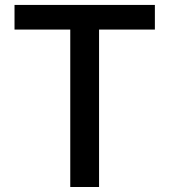

<svg xmlns="http://www.w3.org/2000/svg" viewBox="-20 -747 676 767"><path d="M598.7 -727.3V-628.9H375.7V0H260.7V-628.9H38V-727.3Z"/></svg>

Font: Interface Medium
Style: Regular
Weight: 500
Designer: Rasmus Andersson
Foundry: rsms
Version: Version 1.8